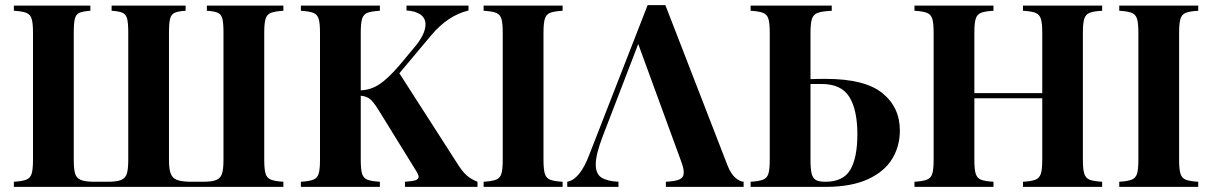

<svg xmlns="http://www.w3.org/2000/svg" viewBox="-20 -730 4734 750"><path d="M1086.9 -688Q1054.2 -686 1038.6 -679.9Q1022.9 -673.8 1017.6 -657Q1012.2 -640.1 1012.2 -602.1V-106Q1012.2 -67.9 1017.6 -51Q1022.9 -34.2 1038.6 -28.1Q1054.2 -22 1086.9 -20V0H34.2V-20Q66.9 -22 82.5 -28.1Q98.1 -34.2 103.5 -51Q108.9 -67.9 108.9 -106V-602.1Q108.9 -640.1 103.5 -657Q98.1 -673.8 82.5 -679.9Q66.9 -686 34.2 -688V-708H333V-688Q303.2 -686 290 -679.9Q276.9 -673.8 272.5 -657Q268.1 -640.1 268.1 -602.1V-106Q268.1 -67.9 273.9 -50.5Q279.8 -33.2 296.9 -26.6Q314 -20 349.1 -20H399.9Q435.1 -20 452.1 -26.6Q469.2 -33.2 475.1 -50.5Q481 -67.9 481 -106V-602.1Q481 -640.1 476.6 -657Q472.2 -673.8 459 -679.9Q445.8 -686 416 -688V-708H705.1V-688Q674.8 -686 661.9 -679.9Q648.9 -673.8 644.5 -657Q640.1 -640.1 640.1 -602.1V-106Q640.1 -68.8 647 -51.5Q653.8 -34.2 670.4 -27.6Q687 -21 721.2 -20H772Q807.1 -20 824 -26.6Q840.8 -33.2 846.9 -50.5Q853 -67.9 853 -106V-602.1Q853 -640.1 848.6 -657Q844.2 -673.8 831.1 -679.9Q817.9 -686 788.1 -688V-708H1086.9Z M1845.2 -20V0H1562V-20Q1590.3 -22 1602.8 -25.9Q1615.2 -29.8 1615.2 -40Q1615.2 -47.9 1604 -64.9L1459 -299.8Q1439 -332 1425.5 -343Q1412.1 -354 1389.2 -356V-106Q1389.2 -67.9 1394.5 -51Q1399.9 -34.2 1415 -28.1Q1430.2 -22 1463.9 -20V0H1155.3V-20Q1188 -22 1203.6 -28.1Q1219.2 -34.2 1224.6 -51Q1230 -67.9 1230 -106V-602.1Q1230 -640.1 1224.6 -657Q1219.2 -673.8 1203.6 -679.9Q1188 -686 1155.3 -688V-708H1463.9V-688Q1430.2 -686 1415 -679.9Q1399.9 -673.8 1394.5 -657Q1389.2 -640.1 1389.2 -602.1V-377Q1429.2 -378.9 1462.2 -400.9Q1495.1 -422.9 1537.1 -471.2L1596.2 -542Q1642.1 -595.2 1642.1 -634.8Q1642.1 -659.2 1622.6 -673.1Q1603 -687 1567.9 -689V-708H1810.1V-689Q1730 -669.9 1665 -592.8L1540 -443.8L1772.9 -81.1Q1788.1 -58.1 1804.2 -43.9Q1820.3 -29.8 1845.2 -20Z M2177.7 -688Q2144 -686 2128.9 -679.9Q2113.8 -673.8 2108.4 -657Q2103 -640.1 2103 -602.1V-106Q2103 -67.9 2108.4 -51Q2113.8 -34.2 2128.9 -28.1Q2144 -22 2177.7 -20V0H1869.1V-20Q1901.9 -22 1917.5 -28.1Q1933.1 -34.2 1938.5 -51Q1943.8 -67.9 1943.8 -106V-602.1Q1943.8 -640.1 1938.5 -657Q1933.1 -673.8 1917.5 -679.9Q1901.9 -686 1869.1 -688V-708H2177.7Z M2473.1 -558.1 2335 -199.2Q2307.1 -127 2307.1 -87.9Q2307.1 -50.8 2329.6 -36.4Q2352.1 -22 2396 -20V0H2195.8V-20Q2245.1 -28.8 2281.7 -125L2509.8 -710H2579.1L2821.8 -84Q2835 -50.8 2852.1 -35.9Q2869.1 -21 2884.8 -20V0H2581.1V-20Q2619.1 -22 2635 -29.5Q2650.9 -37.1 2650.9 -56.2Q2650.9 -74.2 2639.2 -104Z M3495.1 -220.2Q3495.1 -159.2 3465.1 -109.6Q3435.1 -60.1 3371.6 -30.5Q3308.1 -1 3210 0H2912.1V-20Q2944.8 -22 2960.4 -28.1Q2976.1 -34.2 2981.4 -51Q2986.8 -67.9 2986.8 -106V-602.1Q2986.8 -640.1 2981.4 -657Q2976.1 -673.8 2960.4 -679.9Q2944.8 -686 2912.1 -688V-708H3229V-688Q3190.9 -686 3174.3 -679.9Q3157.7 -673.8 3151.9 -657Q3146 -640.1 3146 -602.1V-420.9Q3168 -421.9 3205.1 -421.9Q3357.9 -421.9 3426.5 -366.5Q3495.1 -311 3495.1 -220.2ZM3329.1 -206.1Q3329.1 -299.8 3298.1 -350.8Q3267.1 -401.9 3189 -401.9H3146V-106Q3146 -69.8 3150.4 -52Q3154.8 -34.2 3166.7 -27.1Q3178.7 -20 3204.1 -20Q3273.9 -20 3301.5 -66.9Q3329.1 -113.8 3329.1 -206.1Z M4210 -602.1V-106Q4210 -67.9 4215.6 -51Q4221.2 -34.2 4236.1 -28.1Q4251 -22 4285.2 -20V0H3976.1V-20Q4009.3 -22 4024.7 -28.1Q4040 -34.2 4045.7 -51Q4051.3 -67.9 4051.3 -106V-346.2H3786.1V-106Q3786.1 -67.9 3791.5 -51Q3796.9 -34.2 3812 -28.1Q3827.1 -22 3860.8 -20V0H3552.2V-20Q3585 -22 3600.6 -28.1Q3616.2 -34.2 3621.6 -51Q3627 -67.9 3627 -106V-602.1Q3627 -640.1 3621.6 -657Q3616.2 -673.8 3600.6 -679.9Q3585 -686 3552.2 -688V-708H3860.8V-688Q3827.1 -686 3812 -679.9Q3796.9 -673.8 3791.5 -657Q3786.1 -640.1 3786.1 -602.1V-366.2H4051.3V-602.1Q4051.3 -640.1 4045.7 -657Q4040 -673.8 4024.7 -679.9Q4009.3 -686 3976.1 -688V-708H4285.2V-688Q4251 -686 4236.1 -679.9Q4221.2 -673.8 4215.6 -657Q4210 -640.1 4210 -602.1Z M4660.6 -688Q4627 -686 4611.8 -679.9Q4596.7 -673.8 4591.3 -657Q4585.9 -640.1 4585.9 -602.1V-106Q4585.9 -67.9 4591.3 -51Q4596.7 -34.2 4611.8 -28.1Q4627 -22 4660.6 -20V0H4352.1V-20Q4384.8 -22 4400.4 -28.1Q4416 -34.2 4421.4 -51Q4426.8 -67.9 4426.8 -106V-602.1Q4426.8 -640.1 4421.4 -657Q4416 -673.8 4400.4 -679.9Q4384.8 -686 4352.1 -688V-708H4660.6Z"/></svg>

Font: Neothic
Style: Regular
Weight: 400
Designer: Vasily Draigo aka Daymarius
Foundry: Vasily Draigo aka Daymarius
Version: Version 1.00 May 8, 2019, initial release